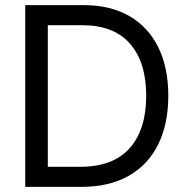

<svg xmlns="http://www.w3.org/2000/svg" viewBox="-20 -727 726 747"><path d="M78.1 0V-707H306.6Q408.7 -707 482.7 -664.8Q556.6 -622.6 595.7 -543.2Q634.8 -463.9 634.8 -354.5Q634.8 -244.1 595.2 -164.6Q555.7 -85 480 -42.5Q404.3 0 297.9 0ZM292 -78.1Q419.9 -78.1 484.4 -150.4Q548.8 -222.7 548.8 -354.5Q548.8 -484.9 485.8 -556.9Q422.9 -628.9 300.8 -628.9H166V-78.1Z"/></svg>

Font: Pretendard GOV
Style: Regular
Weight: 400
Designer: Base glyphs from Inter by Rasmus Andersson; Hangeul glyphs from Noto Sans CJK(Source Han Sans) by Jang Soo-young and Kan
Foundry: Kil Hyung-jin
Version: Version 1.309